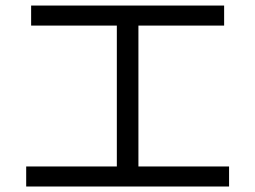

<svg xmlns="http://www.w3.org/2000/svg" viewBox="-20 -730 920 692"><path d="M74.4 -57.8V-130H401.1V-637.8H92.2V-710H787.8V-637.8H478.9V-130H805.6V-57.8Z"/></svg>

Font: Paperlogy 4 Regular
Style: Regular
Weight: 400
Designer: redesigned by Lee Juim, glyphs from Gmarket Sans & Montserrat
Foundry: PT&
Version: Version 1.001